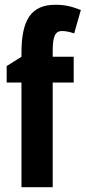

<svg xmlns="http://www.w3.org/2000/svg" viewBox="-20 -785 359 805"><path d="M289 -439V-547H201V-573C201 -633 212 -655 240 -655C256 -655 273 -651 291 -645L319 -743C278 -759 251 -765 212 -765C111 -765 70 -702 70 -564V-547L8 -508V-439H70V0H201V-439Z"/></svg>

Font: Noto Sans Thai Looped ExtraCondensed
Style: Bold
Weight: 700
Width: 2
Designer: Sasikarn Vongin, Ben Mitchell
Foundry: The Fontpad Ltd
Version: Version 1.001